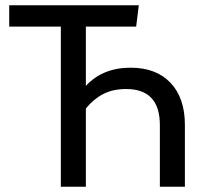

<svg xmlns="http://www.w3.org/2000/svg" viewBox="-20 -709 757 729"><path d="M682 -235V0H587V-234Q587 -371 459 -371Q409 -371 372 -352Q335 -333 306 -297V0H211V-608H15V-689H507L497 -608H306V-383Q370 -452 476 -452Q573 -452 627.5 -394.5Q682 -337 682 -235Z"/></svg>

Font: Fira Sans
Style: Regular
Weight: 400
Designer: bBox Type GmbH & Carrois Corporate GbR & Edenspiekermann AG
Foundry: bBox Type GmbH & Carrois Corporate GbR & Edenspiekermann AG
Version: Version 4.301